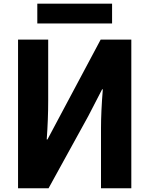

<svg xmlns="http://www.w3.org/2000/svg" viewBox="-20 -1013 802 1033"><path d="M180.7 -886.7V-993.2H583V-886.7ZM77.1 -799.8H239.3V-470.7Q239.3 -372.1 231.4 -262.7H235.4L306.6 -396.5L521.5 -799.8H686.5V0H523.4V-323.2Q523.4 -411.1 533.2 -532.2H529.3L455.1 -388.7L241.2 0H77.1Z"/></svg>

Font: Gothic A1 Black
Style: Regular
Weight: 900
Version: Version 2.50